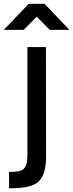

<svg xmlns="http://www.w3.org/2000/svg" viewBox="-30 -940 393 1031"><path d="M18.6 71.1V-16.8Q46.9 -16.8 65.8 -19.7Q84.6 -22.5 96 -32.2Q107.3 -41.8 112.3 -60.9Q117.3 -79.9 117.3 -111.7V-687.4H216.7L217.4 -102.3Q217.4 -46.3 205.8 -11.7Q194.2 22.9 169.9 40.7Q145.6 58.5 108.1 64.8Q70.5 71.1 18.6 71.1ZM-9.6 -779.5 124.4 -919.6H209L343 -779.5H237.1L167.6 -850.4L96.6 -779.5Z"/></svg>

Font: TitilliumWeb ExtraLight
Style: Regular
Weight: 400
Designer: Mohamed Gaber, Accademia di Belle Arti di Urbino and others
Foundry: Kief Type Foundry, Accademia di Belle Arti di Urbino and others
Version: Version 3.000; ttfautohint (v1.8.2)